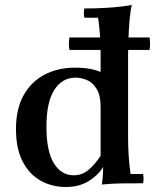

<svg xmlns="http://www.w3.org/2000/svg" viewBox="-20 -734 621 769"><path d="M579 -534H258Q254 -559 258 -584H579Q583 -559 579 -534ZM388 5Q390 -7 391.5 -27Q393 -47 393 -65L383 -110V-516Q383 -595 373 -663H318Q314 -682 318 -700Q363 -700 412.5 -703Q462 -706 508 -714Q502 -690 499 -654Q496 -618 494.5 -580.5Q493 -543 493 -516V-184Q493 -105 503 -37H553Q557 -19 553 0Q508 0 468.5 0.5Q429 1 388 5ZM244 15Q188 15 142.5 -10.5Q97 -36 70.5 -87.5Q44 -139 44 -217Q44 -297 74 -351.5Q104 -406 157.5 -434.5Q211 -463 282 -463Q349 -463 392.5 -441.5Q436 -420 469 -386L383 -305Q383 -353 366.5 -379Q350 -405 327 -414Q304 -423 283 -423Q229 -423 197.5 -374Q166 -325 166 -226Q166 -129 195.5 -80.5Q225 -32 275 -32Q309 -32 334.5 -53.5Q360 -75 383 -110L393 -65Q372 -31 334 -8Q296 15 244 15Z"/></svg>

Font: Poltawski Nowy Medium
Style: Regular
Weight: 500
Version: Version 1.001;gftools[0.9.25]